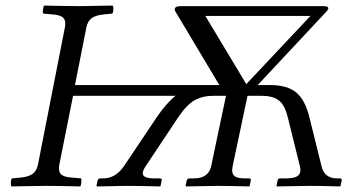

<svg xmlns="http://www.w3.org/2000/svg" viewBox="-20 -667 1254 689"><path d="M716.8 -609.9 863.8 -365.2 1094.2 -609.9ZM116.2 -76.2 212.9 -568.8Q217.3 -591.8 207.5 -602.5Q197.8 -613.3 168.9 -615.2L134.8 -618.2Q132.8 -622.1 134.3 -632.8Q135.7 -643.6 138.2 -647Q226.1 -645 265.1 -645Q294.9 -645 384.8 -647Q387.7 -640.1 386.7 -630.6Q385.7 -621.1 382.8 -618.2L352.1 -615.2Q322.3 -612.3 308.3 -601.3Q294.4 -590.3 290 -568.8L249 -361.8H767.1L609.9 -625Q606.9 -629.4 606.9 -633.8Q606.9 -645 630.9 -645H1140.1Q1158.2 -645 1158.2 -637.2Q1158.2 -632.3 1150.9 -625L904.8 -361.8H948.2Q1011.2 -361.8 1043.5 -334.7Q1075.7 -307.6 1090.8 -244.1L1133.8 -70.8Q1138.2 -49.8 1152.3 -38.3Q1166.5 -26.9 1188 -26.9H1199.2Q1207.5 -26.9 1206.1 -19L1202.1 0L1199.2 2Q1130.9 0 1092.8 0L973.1 2L972.2 0L976.1 -19Q977.5 -26.9 984.9 -26.9H1005.9Q1032.2 -26.9 1045.2 -33.7Q1058.1 -40.5 1058.1 -57.1Q1058.1 -61 1056.2 -70.8L1013.2 -244.1Q1002.4 -290.5 980.2 -306.9Q958 -323.2 919.9 -323.2H868.2L814.9 -70.8Q813 -61 813 -57.1Q813 -41 823.5 -33.9Q834 -26.9 857.9 -26.9H874Q881.3 -26.9 879.9 -19L876 0L874 2Q800.3 0 762.2 0L647.9 2L646 0L649.9 -19Q652.8 -26.9 659.2 -26.9H675.8Q728.5 -26.9 737.8 -70.8L791 -323.2H745.1Q707 -323.2 678 -306.9Q648.9 -290.5 618.2 -244.1L502.9 -70.8Q492.2 -55.2 492.2 -44.9Q492.2 -26.9 534.2 -26.9H554.2Q561.5 -26.9 560.1 -19L556.2 0L554.2 2Q469.2 0 435.1 0L328.1 2L326.2 0L330.1 -19Q333 -26.9 339.8 -26.9H351.1Q394.5 -26.9 424.8 -70.8L541 -244.1Q576.2 -296.4 609.9 -323.2H242.2L192.9 -76.2Q188.5 -53.2 198.2 -42.5Q208 -31.7 236.8 -29.8L271 -26.9Q272.9 -22.9 271.7 -12Q270.5 -1 268.1 2Q180.2 0 141.1 0Q110.8 0 21 2Q18.1 -4.9 19 -14.4Q20 -23.9 22.9 -26.9L54.2 -29.8Q84 -32.7 97.9 -43.7Q111.8 -54.7 116.2 -76.2Z"/></svg>

Font: Common Serif Medium
Style: Italic
Weight: 500
Italic angle: -12°
Designer: Philipp H. Poll, Khaled Hosny
Foundry: Stefan Peev, Context Ltd.
Version: Version 1.026